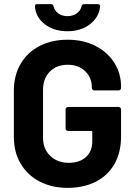

<svg xmlns="http://www.w3.org/2000/svg" viewBox="-20 -900 652 928"><path d="M47 -238V-462Q47 -535 79.5 -591Q112 -647 171 -677.5Q230 -708 307 -708Q383 -708 441.5 -678Q500 -648 532.5 -596.5Q565 -545 565 -482V-475Q565 -470 561.5 -466.5Q558 -463 553 -463H436Q431 -463 427.5 -466.5Q424 -470 424 -475V-478Q424 -524 392 -555.5Q360 -587 307 -587Q253 -587 220.5 -553.5Q188 -520 188 -466V-234Q188 -180 223 -146.5Q258 -113 312 -113Q364 -113 395 -140.5Q426 -168 426 -217V-262Q426 -267 421 -267H309Q304 -267 300.5 -270.5Q297 -274 297 -279V-371Q297 -376 300.5 -379.5Q304 -383 309 -383H553Q558 -383 561.5 -379.5Q565 -376 565 -371V-239Q565 -163 533 -107Q501 -51 442.5 -21.5Q384 8 307 8Q230 8 171 -23Q112 -54 79.5 -109.5Q47 -165 47 -238ZM149 -868V-870Q149 -880 160 -880H227Q237 -880 239 -869Q244 -848 262 -835Q280 -822 306 -822Q332 -822 350.5 -835Q369 -848 374 -869Q376 -880 386 -880H452Q464 -880 464 -870Q459 -817 415 -783Q371 -749 306 -749Q241 -749 197 -782.5Q153 -816 149 -868Z"/></svg>

Font: Amber EN
Style: Bold
Weight: 700
Designer: Jeremy Tribby
Foundry: Tribby Type
Version: Version 1.408 November 24, 2021